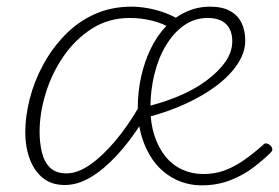

<svg xmlns="http://www.w3.org/2000/svg" viewBox="-20 -539 838 577"><path d="M175 17Q135 17 109 -4Q83 -25 69.5 -61Q56 -97 56 -142Q56 -190 69.5 -242.5Q83 -295 109.5 -344Q136 -393 174.5 -433Q213 -473 263.5 -496Q314 -519 376 -519Q398 -519 423.5 -514.5Q449 -510 474 -501Q499 -492 518 -480L494 -453Q472 -468 438.5 -476.5Q405 -485 370 -485Q306 -485 255.5 -452.5Q205 -420 170 -368.5Q135 -317 117 -257.5Q99 -198 99 -143Q99 -110 106 -81Q113 -52 130.5 -35Q148 -18 180 -18Q213 -18 250 -43.5Q287 -69 326 -115Q365 -161 401 -224L408 -174Q371 -115 331 -72Q291 -29 252 -6Q213 17 175 17ZM586 18Q553 18 523.5 7Q494 -4 470 -24.5Q446 -45 429 -74.5Q412 -104 403 -139Q394 -174 394 -213Q394 -263 404 -308Q414 -353 432.5 -391.5Q451 -430 477.5 -458.5Q504 -487 538.5 -503Q573 -519 611 -519Q648 -519 671.5 -506Q695 -493 706 -470Q717 -447 717 -417Q717 -382 694.5 -347.5Q672 -313 632 -282.5Q592 -252 537.5 -227Q483 -202 417 -185L402 -214Q463 -228 513 -248.5Q563 -269 600 -296.5Q637 -324 657.5 -353.5Q678 -383 678 -415Q678 -449 659 -467Q640 -485 604 -485Q565 -485 533.5 -463Q502 -441 479 -403Q456 -365 444 -316Q432 -267 432 -214Q432 -169 444 -132Q456 -95 477 -69Q498 -43 527.5 -29.5Q557 -16 591 -16Q625 -16 654 -26.5Q683 -37 712 -57Q741 -77 770 -103Q775 -109 781 -108Q787 -107 791 -103Q796 -99 798 -93Q800 -87 793 -80Q773 -60 742.5 -36.5Q712 -13 672.5 2.5Q633 18 586 18Z"/></svg>

Font: Playwrite CO Thin
Style: Regular
Weight: 250
Version: Version 1.002